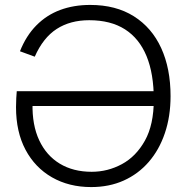

<svg xmlns="http://www.w3.org/2000/svg" viewBox="-20 -742 757 779"><path d="M346 -722Q450 -722 523 -676Q596 -630 634 -547Q672 -464 672 -352Q672 -270 649 -202Q626 -134 583.5 -85Q541 -36 482 -9.5Q423 17 350 17Q260 17 191 -22.5Q122 -62 83.5 -134.5Q45 -207 45 -307Q45 -324 46 -343.5Q47 -363 48 -372H622V-312H78L112 -322Q110 -235 139 -173Q168 -111 222.5 -78Q277 -45 352 -45Q417 -45 474.5 -76Q532 -107 568 -171.5Q604 -236 604 -338Q604 -443 574.5 -514.5Q545 -586 487 -623Q429 -660 342 -660Q265 -660 210 -624.5Q155 -589 121 -512L61 -534Q86 -597 127.5 -639Q169 -681 224 -701.5Q279 -722 346 -722Z"/></svg>

Font: TikTok Sans Light
Style: Regular
Weight: 300
Version: Version 4.000